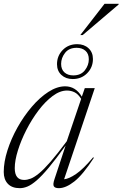

<svg xmlns="http://www.w3.org/2000/svg" viewBox="-20 -972 640 1002"><path d="M264.5 -37.5 322.5 -212.5Q271.5 -141.5 234.8 -97.5Q198 -53.5 171 -30.2Q144 -7 123.2 1.5Q102.5 10 83.5 10Q42.5 10 21 -12.8Q-0.5 -35.5 -0.5 -74.5Q-0.5 -126.5 18.8 -187Q38 -247.5 71 -306.5Q104 -365.5 145.5 -414.2Q187 -463 232.2 -492.2Q277.5 -521.5 320 -521.5Q375 -521.5 407 -467.5L422.5 -512H474.5L314.5 -36.5Q339.5 -38.5 377.2 -64.2Q415 -90 466 -151L470 -148.5Q412.5 -60 368 -25Q323.5 10 287 10Q267 10 261 0.2Q255 -9.5 264.5 -37.5ZM57 -94.5Q57 -33 106 -33Q122.5 -33 140.8 -40Q159 -47 184 -67.5Q209 -88 244 -128.2Q279 -168.5 328.5 -235L403.5 -456Q388 -481 369.5 -490.2Q351 -499.5 329.5 -499.5Q293 -499.5 254.8 -471Q216.5 -442.5 181.2 -396Q146 -349.5 118 -294.8Q90 -240 73.5 -187.2Q57 -134.5 57 -94.5ZM383 -741.5Q419 -741.5 442 -720.2Q465 -699 465 -664Q465 -620.5 435 -590Q405 -559.5 359.5 -559.5Q323.5 -559.5 300.5 -580.8Q277.5 -602 277.5 -637Q277.5 -680.5 307.2 -711Q337 -741.5 383 -741.5ZM362.5 -578.5Q402 -578.5 422.8 -605Q443.5 -631.5 443.5 -662.5Q443.5 -691.5 426 -707Q408.5 -722.5 380 -722.5Q340 -722.5 319.5 -696Q299 -669.5 299 -638.5Q299 -609.5 316.5 -594Q334 -578.5 362.5 -578.5ZM399 -789 525.5 -952H599.5L599 -948.5L411.5 -789Z"/></svg>

Font: Newsreader 72pt Light
Style: Italic
Weight: 300
Italic angle: -17°
Designer: Hugues Gentile
Foundry: Production Type
Version: Version 1.003; ttfautohint (v1.8.3)